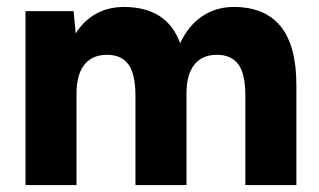

<svg xmlns="http://www.w3.org/2000/svg" viewBox="-20 -532 918 552"><path d="M53.3 -500H191.7L197.6 -435.9Q221.3 -473.3 256.7 -492.7Q292.1 -512 336.1 -512Q397.5 -512 438.2 -486.1Q478.9 -460.2 497.9 -407.6Q521.1 -457.8 560.8 -484.9Q600.6 -512 652.1 -512Q741.9 -512 787.1 -455.9Q832.4 -399.9 832.1 -286V0H685.4V-256Q685.4 -319 665.9 -346Q646.3 -372.9 608.2 -374.4Q563.2 -375.8 539.6 -347.2Q516.1 -318.5 516.1 -263.5V0H369.4V-256Q369.4 -319 349.8 -346Q330.3 -372.9 292.1 -374.4Q247.2 -375.8 223.6 -347.2Q200 -318.5 200 -263.5V0H53.3Z"/></svg>

Font: Oak Sans Light
Style: Regular
Weight: 400
Designer: Erik Kennedy, Walven
Foundry: Erik Kennedy, Walven
Version: Version 1.100;Glyphs 3.1.2 (3151)